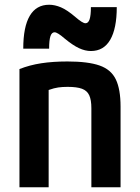

<svg xmlns="http://www.w3.org/2000/svg" viewBox="-20 -789 590 809"><path d="M62 -498Q105 -515 154 -522.5Q203 -530 264 -530Q351 -530 399.5 -513Q448 -496 468 -454.5Q488 -413 488 -340V0H365V-333Q365 -368 356 -387.5Q347 -407 325.5 -415Q304 -423 265 -423Q243 -423 225.5 -420.5Q208 -418 187 -410.5Q166 -403 135 -389L185 -466V0H62ZM363 -574Q339 -574 313 -586Q287 -598 252 -627Q237 -640 226.5 -646.5Q216 -653 210 -653Q198 -653 192.5 -636.5Q187 -620 187 -584H78Q78 -676 105.5 -722.5Q133 -769 187 -769Q211 -769 237 -758Q263 -747 298 -717Q313 -704 323.5 -697.5Q334 -691 340 -691Q352 -691 357.5 -707.5Q363 -724 363 -759H472Q472 -669 444.5 -621.5Q417 -574 363 -574Z"/></svg>

Font: M PLUS Code Latin SemiExpanded SemiBold
Style: Regular
Weight: 600
Width: 6
Designer: Coji Morishita
Foundry: UNDERFOREST DESIGN
Version: Version 1.002; ttfautohint (v1.8.3)